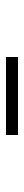

<svg xmlns="http://www.w3.org/2000/svg" viewBox="260 -947 80 640"><g transform="rotate(90 300.0 -627.0)"><path d="M170 -607V-647H430V-607Z"/></g></svg>

Font: Red Hat Text Light
Style: Regular
Weight: 300
Designer: Pentagram, MCKL
Foundry: Pentagram, MCKL
Version: Version 1.023; ttfautohint (v1.8.3)